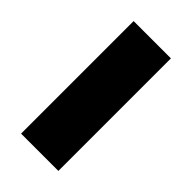

<svg xmlns="http://www.w3.org/2000/svg" viewBox="-13 -853 386 386"><g transform="rotate(-45 180.0 -660.0)"><path d="M20 -607V-713H340V-607Z"/></g></svg>

Font: Golos Text
Style: Bold
Weight: 700
Designer: A.Korolkova, Vitaly Kuzmin
Foundry: ParaType Ltd
Version: Version 2.004